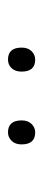

<svg xmlns="http://www.w3.org/2000/svg" viewBox="166 -933 108 480"><g transform="rotate(-90 220.0 -693.0)"><path d="M311 -659Q281 -659 281 -693Q281 -709 289.5 -718Q298 -727 311 -727Q341 -727 341 -693Q341 -677 332 -668Q323 -659 311 -659ZM129 -659Q99 -659 99 -693Q99 -709 108 -718Q117 -727 129 -727Q159 -727 159 -693Q159 -677 150 -668Q141 -659 129 -659Z"/></g></svg>

Font: Bitter ExtraLight
Style: Regular
Weight: 200
Designer: Sol Matas, and Bitter project Authors
Foundry: Sol Matas
Version: Version 2.001